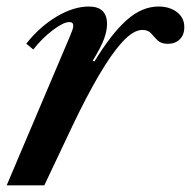

<svg xmlns="http://www.w3.org/2000/svg" viewBox="-27 -554 571 574"><path d="M-7 0 182.5 -446.5Q186.5 -456 189.2 -463.8Q192 -471.5 192 -477.5Q192 -488 180 -488Q163 -488 131.2 -464.2Q99.5 -440.5 72.5 -406L51.5 -423.5Q92 -474.5 142.5 -504.5Q193 -534.5 238.5 -534.5Q293 -534.5 293 -482Q293 -462 284 -437.5Q275 -413 250 -372L255.5 -370.5Q306.5 -454 352 -494.2Q397.5 -534.5 447 -534.5Q480 -534.5 502 -517.8Q524 -501 524 -473Q524 -449.5 510.2 -436.2Q496.5 -423 475 -423Q454.5 -423 444.2 -433.2Q434 -443.5 425 -454Q416 -464.5 398.5 -464.5Q372 -464.5 339.2 -429Q306.5 -393.5 269 -329.5Q231.5 -265.5 190.5 -179.5L105.5 0Z"/></svg>

Font: Libre Caslon Text Medium Italic
Style: Regular
Weight: 500
Italic angle: -22.583°
Designer: Pablo Impallari, Rodrigo Fuenzalida, Katja Schimmel
Foundry: Pablo Impallari, Rodrigo Fuenzalida
Version: Version 2.000